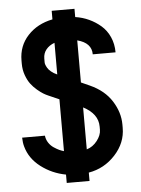

<svg xmlns="http://www.w3.org/2000/svg" viewBox="-54 -772 634 861"><g transform="rotate(-5 262.5 -341.5)"><path d="M314 -285.6V-96.7Q341.8 -105 361.1 -129.9Q380.4 -154.8 380.4 -179.2V-193.8Q380.4 -251 314 -285.6ZM159.7 -501.5Q159.7 -497.6 161.6 -491.7Q163.6 -485.8 168.5 -477.1Q173.3 -468.3 184.6 -459Q195.8 -449.7 211.4 -442.9V-585.4Q187.5 -576.7 173.6 -559.6Q159.7 -542.5 159.7 -519ZM314 45.4H211.4V7.8Q148.9 -3.9 99.6 -41.5Q50.3 -79.1 35.2 -134.3Q30.3 -151.4 29.8 -174.3H132.3Q134.3 -156.7 143.8 -142.3Q153.3 -127.9 167 -118.9Q180.7 -109.9 190.9 -105.2Q201.2 -100.6 211.4 -97.7V-331.1L162.6 -352.5Q152.3 -356.9 141.4 -363.5Q130.4 -370.1 114.5 -383.5Q98.6 -397 86.7 -412.8Q74.7 -428.7 65.9 -452.9Q57.1 -477.1 57.1 -504.4V-519Q57.1 -585 99.9 -631.1Q142.6 -677.2 211.4 -690.9V-729.5H314V-692.4Q346.7 -687.5 375.7 -674.1Q404.8 -660.6 428.7 -639.9Q452.6 -619.1 466.6 -587.9Q480.5 -556.6 480.5 -519H377.9Q377.9 -570.8 314 -587.4V-397.9L353 -380.4Q418 -351.1 450.4 -299.8Q482.9 -248.5 482.9 -193.8V-179.2Q482.9 -111.3 433.8 -57.9Q384.8 -4.4 314 7.8Z"/></g></svg>

Font: Anka/Coder Condensed
Style: Bold
Weight: 700
Width: 4
Monospace: yes
Version: Version 001.100